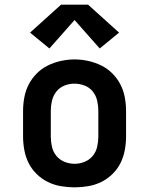

<svg xmlns="http://www.w3.org/2000/svg" viewBox="-20 -796 640 824"><path d="M300 8Q271 8 241.5 3Q212 -2 185.5 -15Q159 -28 137.5 -49Q116 -70 103 -96Q90 -122 84.5 -151.5Q79 -181 79 -210V-320Q79 -349 84.5 -378.5Q90 -408 103.5 -434Q117 -460 138 -481Q159 -502 185.5 -515Q212 -528 241.5 -534.5Q271 -541 300 -541Q329 -541 358.5 -534.5Q388 -528 414.5 -515Q441 -502 462 -481Q483 -460 496.5 -434Q510 -408 515.5 -378.5Q521 -349 521 -320V-210Q521 -181 515.5 -151.5Q510 -122 497 -96Q484 -70 462.5 -49Q441 -28 414.5 -15Q388 -2 358.5 3Q329 8 300 8ZM300 -93Q322 -93 343 -101.5Q364 -110 378 -127Q392 -144 397 -166Q402 -188 402 -210V-320Q402 -342 397 -364Q392 -386 378 -403.5Q364 -421 342.5 -429Q321 -437 299 -437Q277 -437 256 -428.5Q235 -420 221.5 -402.5Q208 -385 203 -363.5Q198 -342 198 -320V-210Q198 -188 203 -166Q208 -144 222 -127Q236 -110 257 -101.5Q278 -93 300 -93ZM192 -588 109 -656 242 -776H358L491 -656L408 -588L300 -710Z"/></svg>

Font: Iosevka Slab Extended
Style: Bold
Weight: 700
Width: 7
Monospace: yes
Designer: Belleve Invis
Foundry: Belleve Invis
Version: Version 11.1.0; ttfautohint (v1.8.3)